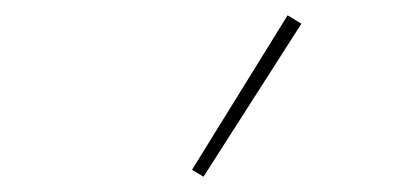

<svg xmlns="http://www.w3.org/2000/svg" viewBox="-20 -796 540 251"><path d="M246 -565 231 -574 356 -776 374 -765Z"/></svg>

Font: Iosevka Curly Slab Thin
Style: Regular
Weight: 100
Monospace: yes
Designer: Belleve Invis
Foundry: Belleve Invis
Version: Version 22.1.2; ttfautohint (v1.8.4)